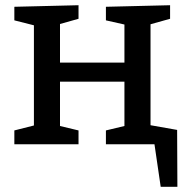

<svg xmlns="http://www.w3.org/2000/svg" viewBox="-20 -553 720 736"><path d="M35 0V-53L110 -72V-456L35 -475V-527L281 -533V-481L210 -461V-313H457V-459L386 -475V-527L632 -533V-481L557 -460V-72L632 -53V0H386V-53L457 -70V-240H210V-70L281 -53V0ZM489 -85 659 -55 660 163H596L572 -1L508 0Z"/></svg>

Font: Bitter Medium
Style: Regular
Weight: 500
Designer: Sol Matas, and Bitter project Authors
Foundry: Sol Matas
Version: Version 2.001